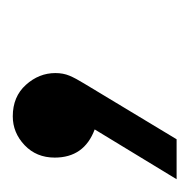

<svg xmlns="http://www.w3.org/2000/svg" viewBox="-62 -138 290 293"><g transform="rotate(-90 82.5 9.0)"><path d="M-44 134 32 9Q-11 -7 -11 -52Q-11 -80 8 -98Q27 -116 52 -116Q82 -116 100 -96Q118 -76 118 -51Q118 -39 114 -29.5Q110 -20 102 -7L17 134Z"/></g></svg>

Font: Atkinson Hyperlegible
Style: Italic
Weight: 400
Italic angle: -12°
Designer: Elliott Scott, Megan Eiswerth, Linus Boman, Theodore Petrosky
Foundry: Braille Institute
Version: Version 1.006; ttfautohint (v1.8.3)